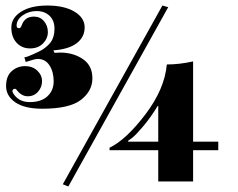

<svg xmlns="http://www.w3.org/2000/svg" viewBox="-20 -676 859 694"><path d="M133 -283Q69 -283 35.5 -306Q2 -329 2 -365Q2 -401 22.5 -419Q43 -437 70.5 -437Q98 -437 115 -420.5Q132 -404 132 -382.5Q132 -361 117.5 -344.5Q103 -328 80.5 -328Q58 -328 41 -350Q38 -355 34 -355Q25 -355 25 -346Q25 -344 27 -340Q46 -307 87.5 -307Q129 -307 151.5 -328Q174 -349 174 -382.5Q174 -416 159 -439.5Q144 -463 116 -463Q106 -463 73 -452L68 -469Q76 -469 99 -479.5Q122 -490 130 -494.5Q138 -499 147.5 -507Q157 -515 163 -523Q177 -542 177 -572Q177 -602 159 -619Q141 -636 112.5 -636Q84 -636 62 -620.5Q40 -605 40 -583Q40 -574 49 -574Q55 -574 59 -586Q70 -616 103 -616Q125 -616 139 -599.5Q153 -583 153 -560Q153 -537 135.5 -519Q118 -501 88.5 -501Q59 -501 40 -521.5Q21 -542 21 -576.5Q21 -611 56 -633.5Q91 -656 151.5 -656Q212 -656 249 -634Q286 -612 286 -577Q286 -542 257.5 -520Q229 -498 173 -494L177 -485Q189 -486 197 -486Q245 -486 279.5 -462.5Q314 -439 314 -393Q314 -347 272.5 -315Q231 -283 133 -283ZM207 -10 567 -656 588 -650 227 -2ZM376 -133V-142Q436 -171 505.5 -262.5Q575 -354 583 -443Q628 -443 678 -454V-164H769V-133H678V-20H552V-133ZM443 -164H552V-293H550Q525 -252 498.5 -220.5Q472 -189 458 -178L443 -167Z"/></svg>

Font: Elsie Black
Style: Regular
Weight: 900
Designer: Alejandro Inler
Foundry: Alejandro Inler
Version: 1.002